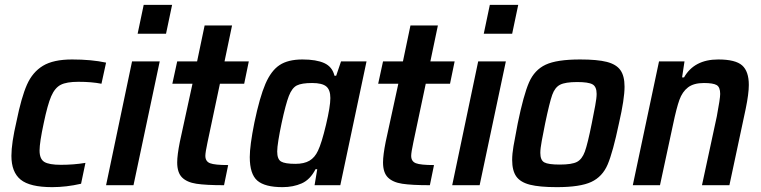

<svg xmlns="http://www.w3.org/2000/svg" viewBox="-20 -763 3137 791"><path d="M27 -121Q27 -173 48 -263Q68 -362 91 -414Q114 -466 157 -492Q200 -518 277 -518Q357 -518 417 -505L398 -418Q358 -426 303 -426Q254 -426 230 -413.5Q206 -401 191 -366.5Q176 -332 160 -255Q143 -176 143 -143Q143 -108 162.5 -96Q182 -84 231 -84Q284 -84 332 -92L314 -6Q253 8 195 8Q103 8 65 -23Q27 -54 27 -121Z M547 -624 572 -743H689L664 -624ZM417 0 524 -510H638L530 0Z M710 -94Q710 -124 721 -179L773 -418H690L710 -510H792L823 -658H936L905 -510H1005L986 -418H886L835 -177Q826 -135 826 -121Q826 -98 845.5 -90.5Q865 -83 920 -83L903 0Q828 0 789 -6Q750 -12 730 -32Q710 -52 710 -94Z M1009 -116Q1009 -163 1028 -258Q1050 -363 1073.5 -417.5Q1097 -472 1132 -495Q1167 -518 1226 -518Q1283 -518 1316 -503Q1349 -488 1358 -451H1365L1385 -510H1490L1382 0H1276L1287 -66H1280Q1258 -23 1223 -7.5Q1188 8 1144 8Q1071 8 1040 -19Q1009 -46 1009 -116ZM1290 -142Q1305 -173 1323 -248.5Q1341 -324 1341 -359Q1341 -393 1324 -407Q1307 -421 1266 -421Q1223 -421 1203 -411Q1183 -401 1170 -367.5Q1157 -334 1140 -255Q1132 -217 1127 -186Q1122 -155 1122 -139Q1122 -107 1138 -97.5Q1154 -88 1197 -88Q1233 -88 1255 -101Q1277 -114 1290 -142Z M1558 -94Q1558 -124 1569 -179L1621 -418H1538L1558 -510H1640L1671 -658H1784L1753 -510H1853L1834 -418H1734L1683 -177Q1674 -135 1674 -121Q1674 -98 1693.5 -90.5Q1713 -83 1768 -83L1751 0Q1676 0 1637 -6Q1598 -12 1578 -32Q1558 -52 1558 -94Z M1973 -624 1998 -743H2115L2090 -624ZM1843 0 1950 -510H2064L1956 0Z M2090 -104Q2090 -129 2095.5 -161Q2101 -193 2113 -255Q2137 -372 2159.5 -423.5Q2182 -475 2228 -496.5Q2274 -518 2370 -518Q2441 -518 2480 -508Q2519 -498 2536 -474Q2553 -450 2553 -406Q2553 -355 2530 -255Q2505 -136 2483.5 -85.5Q2462 -35 2416 -13.5Q2370 8 2274 8Q2203 8 2163.5 -2Q2124 -12 2107 -36Q2090 -60 2090 -104ZM2418 -255Q2426 -295 2432 -327Q2438 -359 2438 -376Q2438 -406 2421 -415.5Q2404 -425 2358 -425Q2309 -425 2287.5 -414Q2266 -403 2255 -372Q2244 -341 2226 -255Q2218 -215 2212 -183Q2206 -151 2206 -133Q2206 -103 2222.5 -94Q2239 -85 2286 -85Q2336 -85 2357 -96Q2378 -107 2389.5 -138.5Q2401 -170 2418 -255Z M2695 -510H2800L2790 -444H2798Q2840 -518 2939 -518Q3010 -518 3037.5 -493.5Q3065 -469 3065 -413Q3065 -377 3052 -314L2985 0H2872L2933 -283Q2947 -357 2947 -376Q2947 -404 2932.5 -412.5Q2918 -421 2880 -421Q2838 -421 2814.5 -403Q2791 -385 2779 -351.5Q2767 -318 2753 -251L2699 0H2587Z"/></svg>

Font: Saira Semi Condensed Medium
Style: Italic
Weight: 500
Width: 4
Italic angle: -12°
Designer: Hector Gatti with collaboration of the Omnibus-Type team
Foundry: Omnibus-Type
Version: Version 1.001; ttfautohint (v1.8)